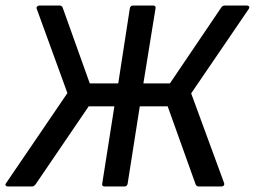

<svg xmlns="http://www.w3.org/2000/svg" viewBox="-21 -675 923 695"><path d="M7 0Q2 0 -0.5 -3.5Q-3 -7 1 -12L223 -338L112 -643Q110 -648 113.5 -651.5Q117 -655 122 -655H195Q203 -655 206 -647L304 -373H407L449 -645Q451 -655 461 -655H533Q544 -655 542 -645L498 -373H594L780 -648Q784 -655 794 -655H873Q878 -655 880.5 -651.5Q883 -648 879 -642L671 -337L790 -13Q792 -7 789 -3.5Q786 0 780 0H699Q690 0 687 -8L586 -290H485L441 -10Q439 0 429 0H358Q347 0 349 -10L393 -290H300L108 -8Q102 0 95 0Z"/></svg>

Font: Sofia Sans Medium
Style: Italic
Weight: 500
Italic angle: -9°
Version: Version 4.101